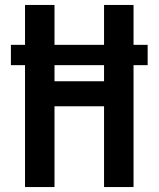

<svg xmlns="http://www.w3.org/2000/svg" viewBox="-20 -755 640 775"><path d="M81 0V-492H24V-574H81V-735H200V-574H400V-735H519V-574H576V-492H519V0H400V-326H200V0ZM200 -427H400V-492H200Z"/></svg>

Font: Zed Sans Extended
Style: Bold
Weight: 700
Width: 7
Designer: Belleve Invis
Foundry: Belleve Invis
Version: Version 1.0.0; ttfautohint (v1.8.4)